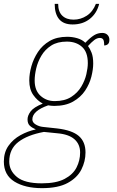

<svg xmlns="http://www.w3.org/2000/svg" viewBox="-61 -737 607 997"><path d="M157 240Q69 240 14 206Q-41 172 -41 102Q-41 54 -17 20Q7 -14 45 -35Q83 -56 125 -65Q106 -73 94 -84Q82 -95 82 -117Q82 -137 98 -158.5Q114 -180 161 -199Q133 -214 112 -243.5Q91 -273 91 -319Q91 -354 102 -393Q113 -432 136 -467Q159 -502 196.5 -524Q234 -546 288 -546Q315 -546 340.5 -538.5Q366 -531 382 -515Q408 -542 427.5 -554Q447 -566 470 -566Q487 -566 497 -556Q507 -546 507 -531Q507 -514 499 -507.5Q491 -501 480 -501Q480 -525 474.5 -532.5Q469 -540 457 -540Q443 -540 428.5 -529Q414 -518 396 -498Q406 -485 414.5 -463.5Q423 -442 423 -407Q423 -377 413.5 -339Q404 -301 381 -266.5Q358 -232 318.5 -209.5Q279 -187 220 -187Q213 -187 204 -188Q195 -189 189 -190Q107 -161 107 -117Q107 -101 124.5 -90.5Q142 -80 162 -78L236 -70Q313 -61 348 -31Q383 -1 383 55Q383 101 361.5 143.5Q340 186 290.5 213Q241 240 157 240ZM223 -212Q275 -212 308.5 -233.5Q342 -255 361 -287Q380 -319 387.5 -352Q395 -385 395 -409Q395 -467 364.5 -494Q334 -521 286 -521Q237 -521 205 -500.5Q173 -480 154 -448Q135 -416 127 -381.5Q119 -347 119 -319Q119 -267 149.5 -239.5Q180 -212 223 -212ZM156 215Q231 215 274.5 192Q318 169 336.5 132.5Q355 96 355 55Q355 12 325.5 -14Q296 -40 236 -45L167 -52Q81 -36 34 0.5Q-13 37 -13 102Q-13 149 27 182Q67 215 156 215ZM316 -610Q269 -610 246 -637.5Q223 -665 223 -717H241Q241 -676 262.5 -655.5Q284 -635 321 -635Q358 -635 389.5 -655.5Q421 -676 437 -717H454Q442 -668 405.5 -639Q369 -610 316 -610Z"/></svg>

Font: Noto Serif Thin
Style: Italic
Weight: 100
Italic angle: -12°
Designer: Monotype Design Team
Foundry: Monotype Imaging Inc.
Version: Version 2.014; ttfautohint (v1.8.4.7-5d5b)